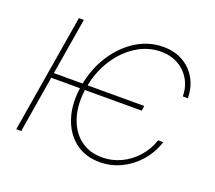

<svg xmlns="http://www.w3.org/2000/svg" viewBox="-99 -674 914 817"><g transform="rotate(20 358.0 -266.0)"><path d="M520 -279.3 516.6 -256.8H94.7L98.1 -279.3ZM153.3 -535.6 64.5 0H42L130.9 -535.6ZM422.4 10.3Q356 10.3 310.1 -25.9Q264.2 -62 244.9 -124.8Q225.6 -187.5 238.8 -267.1Q252 -346.2 291.3 -408.4Q330.6 -470.7 387.9 -507.1Q445.3 -543.5 511.7 -543.5Q562 -543.5 600.1 -522.2Q638.2 -501 660.4 -462.6Q682.6 -424.3 683.1 -373.5H660.6Q659.7 -417 640.1 -450.2Q620.6 -483.4 586.9 -502.2Q553.2 -521 509.3 -521Q450.2 -521 398.2 -488Q346.2 -455.1 309.8 -397.7Q273.4 -340.3 261.2 -267.1Q249.5 -194.8 266.1 -137Q282.7 -79.1 323.7 -45.7Q364.7 -12.2 425.3 -12.2Q469.7 -12.2 509.5 -30.8Q549.3 -49.3 579.8 -83Q610.4 -116.7 625.5 -162.1H648.9Q631.8 -110.4 597.7 -71.5Q563.5 -32.7 518.3 -11.2Q473.1 10.3 422.4 10.3Z"/></g></svg>

Font: Inter 20pt Thin
Style: Italic
Weight: 250
Italic angle: -9.3988°
Version: Version 4.001;git-66647c0bb